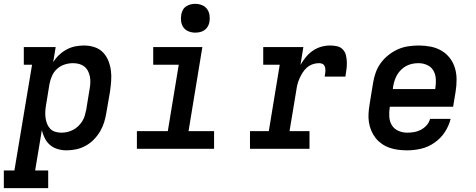

<svg xmlns="http://www.w3.org/2000/svg" viewBox="-61 -775 2481 1000"><path d="M-41 205V113H14L106 -438H63V-530H229L216 -451Q229 -472 247 -489Q265 -506 286.5 -517.5Q308 -529 331 -533.5Q354 -538 377 -538Q405 -538 431 -529.5Q457 -521 475 -502.5Q493 -484 503 -459.5Q513 -435 516.5 -408.5Q520 -382 518 -354Q516 -326 512 -298L493 -188Q489 -163 481.5 -138.5Q474 -114 460.5 -91Q447 -68 428 -48.5Q409 -29 385.5 -16Q362 -3 336.5 2.5Q311 8 286 8Q262 8 239.5 1.5Q217 -5 200 -19.5Q183 -34 172.5 -54.5Q162 -75 157 -97L122 113H190V205ZM258 -84Q274 -84 289.5 -87.5Q305 -91 319.5 -98.5Q334 -106 346 -117.5Q358 -129 367 -143Q376 -157 380.5 -172.5Q385 -188 388 -203L406 -313Q409 -329 409.5 -345.5Q410 -362 407 -377Q404 -392 397 -405.5Q390 -419 378 -428.5Q366 -438 351 -442Q336 -446 319 -446Q319 -446 319 -446Q319 -446 319 -446Q297 -446 275.5 -439Q254 -432 237 -417Q220 -402 210.5 -381Q201 -360 197 -339L179 -229Q176 -212 175 -195.5Q174 -179 176 -163Q178 -147 183.5 -132Q189 -117 199.5 -105.5Q210 -94 225.5 -89Q241 -84 258 -84Z M652 0V-92H813L870 -438H737V-530H993L921 -92H1054V0ZM956 -605Q938 -605 921.5 -611.5Q905 -618 895 -631.5Q885 -645 882.5 -662.5Q880 -680 883 -698Q885 -711 891 -722.5Q897 -734 908 -741.5Q919 -749 931.5 -752Q944 -755 956 -755Q974 -755 990.5 -748.5Q1007 -742 1017 -728.5Q1027 -715 1030 -697.5Q1033 -680 1030 -662Q1028 -649 1021.5 -637.5Q1015 -626 1004.5 -618.5Q994 -611 981.5 -608Q969 -605 956 -605Z M1241 0V-92H1339L1396 -438H1310V-530H1519L1504 -437Q1516 -458 1532 -477.5Q1548 -497 1568.5 -511Q1589 -525 1612 -531.5Q1635 -538 1659 -538Q1677 -538 1695 -534Q1713 -530 1725 -517Q1737 -504 1741 -486.5Q1745 -469 1745.5 -450.5Q1746 -432 1743.5 -413.5Q1741 -395 1738 -376H1630Q1631 -384 1632.5 -392Q1634 -400 1634 -407.5Q1634 -415 1632.5 -422.5Q1631 -430 1626.5 -436Q1622 -442 1614.5 -444Q1607 -446 1599 -446Q1583 -446 1566.5 -440Q1550 -434 1537 -422.5Q1524 -411 1515 -396.5Q1506 -382 1499 -366.5Q1492 -351 1488 -335Q1484 -319 1482 -303L1447 -92H1551V0Z M2060 8Q2036 8 2012.5 5Q1989 2 1967.5 -5.5Q1946 -13 1927.5 -26Q1909 -39 1895.5 -56Q1882 -73 1873 -94Q1864 -115 1860.5 -138Q1857 -161 1858.5 -184.5Q1860 -208 1864 -232L1882 -342Q1886 -369 1895.5 -396Q1905 -423 1922 -446.5Q1939 -470 1962.5 -488.5Q1986 -507 2012 -518.5Q2038 -530 2066 -534Q2094 -538 2121 -538Q2152 -538 2182.5 -532Q2213 -526 2238.5 -511Q2264 -496 2282 -472.5Q2300 -449 2308.5 -420.5Q2317 -392 2317 -360.5Q2317 -329 2312 -298L2299 -219H1969V-217Q1965 -192 1966.5 -167.5Q1968 -143 1979.5 -123.5Q1991 -104 2013 -94Q2035 -84 2060 -84Q2077 -84 2095.5 -87Q2114 -90 2131 -99Q2148 -108 2161 -122.5Q2174 -137 2179 -156H2286Q2277 -119 2255.5 -86.5Q2234 -54 2201.5 -31.5Q2169 -9 2132.5 -0.5Q2096 8 2060 8ZM1985 -311H2206V-313Q2210 -337 2209 -361.5Q2208 -386 2197 -406Q2186 -426 2164.5 -436Q2143 -446 2119 -446Q2103 -446 2087.5 -443Q2072 -440 2057 -432.5Q2042 -425 2029.5 -413Q2017 -401 2008.5 -387Q2000 -373 1995 -358Q1990 -343 1987 -327Z"/></svg>

Font: Iosevka Curly Slab SmBdExObl
Style: Regular
Weight: 600
Width: 7
Italic angle: -9°
Monospace: yes
Designer: Belleve Invis
Foundry: Belleve Invis
Version: Version 11.1.0; ttfautohint (v1.8.3)